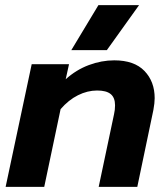

<svg xmlns="http://www.w3.org/2000/svg" viewBox="-20 -731 655 751"><path d="M365 -711H524L398 -535H259ZM104 -480H250L237 -421Q278 -458 327.5 -476.5Q377 -495 427 -495Q505 -495 545 -453.5Q585 -412 585 -347Q585 -328 580 -301L517 0H366L426 -284Q430 -301 430 -319Q430 -349 413 -363Q396 -377 360 -377Q322 -377 285 -358.5Q248 -340 217 -304L153 0H2Z"/></svg>

Font: Prompt SemiBold
Style: Italic
Weight: 600
Italic angle: -12°
Designer: Katatrad Team
Foundry: CadsonDemak
Version: Version 1.001